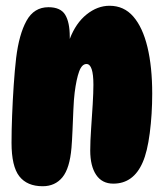

<svg xmlns="http://www.w3.org/2000/svg" viewBox="-20 -647 568 666"><path d="M148 -622Q190 -622 206 -596Q222 -570 222 -519Q222 -515 222 -512Q243 -567 280.5 -597Q318 -627 360 -627Q410 -627 442.5 -589.5Q475 -552 491.5 -483.5Q508 -415 508 -322Q508 -251 499.5 -185.5Q491 -120 475 -84Q443 -10 373 -10Q334 -10 313.5 -40.5Q293 -71 293 -125Q293 -157 296 -199.5Q299 -242 301.5 -284Q304 -326 304 -353Q304 -425 280 -425Q264 -425 254.5 -399Q245 -373 239 -326Q236 -302 234.5 -266Q233 -230 231.5 -194.5Q230 -159 228 -135Q222 -63 196.5 -32Q171 -1 128 -1Q74 -1 47 -35.5Q20 -70 20 -152Q20 -194 22 -246Q24 -298 27.5 -350.5Q31 -403 36 -446Q46 -528 72 -575Q98 -622 148 -622Z"/></svg>

Font: DynaPuff Condensed
Style: Bold
Weight: 700
Width: 3
Designer: Toshi Omagari, Jennifer Daniel
Foundry: Google Fonts
Version: Version 2.000; ttfautohint (v1.8.4.7-5d5b)